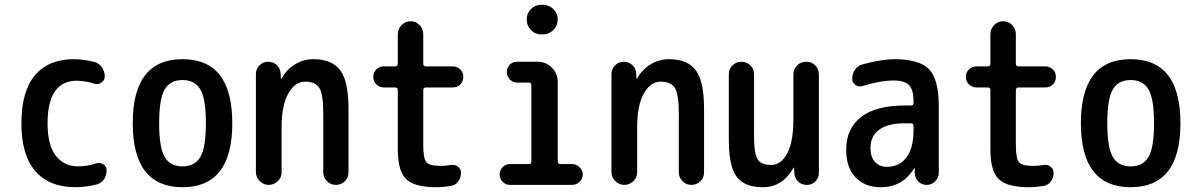

<svg xmlns="http://www.w3.org/2000/svg" viewBox="-20 -780 5040 810"><path d="M297.9 9.8Q188.5 9.8 129.4 -57.6Q70.3 -125 70.3 -259.8Q70.3 -394.5 127.4 -462.4Q184.6 -530.3 292 -530.3Q332 -530.3 377.9 -518.6Q397.5 -513.7 409.7 -496.1Q421.9 -478.5 421.9 -458Q421.9 -441.4 408.2 -431.6Q394.5 -421.9 378.9 -426.8Q341.8 -438.5 304.7 -439.5Q180.7 -439.5 180.7 -259.8Q180.7 -168 215.3 -123Q250 -78.1 309.6 -78.1Q347.7 -78.1 385.7 -90.8Q401.4 -95.7 415.5 -86.9Q429.7 -78.1 429.7 -61.5Q429.7 -39.1 418 -22.5Q406.2 -5.9 384.8 -1Q337.9 9.8 297.9 9.8Z M825.2 -402.8Q801.8 -442.4 750 -442.4Q698.2 -442.4 674.8 -402.8Q651.4 -363.3 651.4 -260.3Q651.4 -157.2 674.8 -117.7Q698.2 -78.1 750 -78.1Q801.8 -78.1 825.2 -117.7Q848.6 -157.2 848.6 -260.3Q848.6 -363.3 825.2 -402.8ZM960 -260.3Q960 9.8 750 9.8Q540 9.8 540 -260.3Q540 -530.3 750 -530.3Q960 -530.3 960 -260.3Z M1059.6 -53.7V-467.8Q1059.6 -489.3 1074.7 -504.4Q1089.8 -519.5 1111.3 -519.5Q1133.8 -519.5 1148.4 -504.9Q1163.1 -490.2 1164.1 -467.8L1165 -448.2Q1165 -447.3 1166 -447.3Q1168 -447.3 1168 -449.2Q1189.5 -487.3 1225.1 -508.8Q1260.7 -530.3 1301.8 -530.3Q1380.9 -530.3 1415.5 -483.4Q1450.2 -436.5 1450.2 -320.3V-52.7Q1450.2 -30.3 1434.6 -15.1Q1418.9 0 1397 0Q1375 0 1359.4 -15.6Q1343.8 -31.2 1343.8 -52.7V-300.8Q1343.8 -382.8 1327.1 -409.2Q1310.5 -435.5 1266.6 -435.5Q1224.6 -435.5 1196.3 -385.7Q1168 -335.9 1168 -244.1V-53.7Q1168 -31.2 1151.9 -15.6Q1135.7 0 1113.8 0Q1091.8 0 1075.7 -16.1Q1059.6 -32.2 1059.6 -53.7Z M1599.6 -411.1Q1581.1 -411.1 1567.9 -423.8Q1554.7 -436.5 1554.7 -455.6Q1554.7 -474.6 1567.9 -487.3Q1581.1 -500 1599.6 -500H1646.5Q1658.2 -500 1658.2 -510.7V-635.7Q1658.2 -658.2 1674.3 -674.3Q1690.4 -690.4 1712.4 -690.4Q1734.4 -690.4 1750 -674.3Q1765.6 -658.2 1765.6 -635.7V-510.7Q1765.6 -500 1777.3 -500H1889.6Q1908.2 -500 1921.4 -487.3Q1934.6 -474.6 1934.6 -455.6Q1934.6 -436.5 1921.9 -423.8Q1909.2 -411.1 1889.6 -411.1H1777.3Q1766.6 -411.1 1765.6 -400.4V-169.9Q1765.6 -111.3 1778.8 -95.7Q1792 -80.1 1839.8 -80.1Q1862.3 -80.1 1880.9 -84Q1897.5 -86.9 1911.1 -77.6Q1924.8 -68.4 1924.8 -50.8Q1924.8 -29.3 1912.6 -13.7Q1900.4 2 1879.9 4.9Q1847.7 9.8 1820.3 9.8Q1729.5 9.8 1693.8 -23.9Q1658.2 -57.6 1658.2 -150.4V-400.4Q1658.2 -411.1 1646.5 -411.1Z M2130.9 0Q2113.3 0 2100.6 -13.2Q2087.9 -26.4 2087.9 -43.9Q2087.9 -61.5 2100.6 -74.7Q2113.3 -87.9 2130.9 -87.9H2210.9Q2221.7 -87.9 2221.7 -98.6V-420.9Q2221.7 -431.6 2210.9 -431.6H2161.1Q2143.6 -431.6 2130.9 -444.8Q2118.2 -458 2118.2 -476.1Q2118.2 -494.1 2130.4 -506.8Q2142.6 -519.5 2161.1 -519.5H2248Q2283.2 -519.5 2308.1 -494.6Q2333 -469.7 2333 -434.6V-98.6Q2333 -87.9 2343.8 -87.9H2393.6Q2411.1 -87.9 2424.8 -74.7Q2438.5 -61.5 2438.5 -43.9Q2438.5 -26.4 2425.3 -13.2Q2412.1 0 2393.6 0ZM2263.7 -759.8H2269.5Q2295.9 -759.8 2314.5 -741.7Q2333 -723.6 2333 -697.8Q2333 -671.9 2314.5 -653.3Q2295.9 -634.8 2269.5 -634.8H2263.7Q2237.3 -634.8 2219.7 -653.3Q2202.1 -671.9 2202.1 -697.8Q2202.1 -723.6 2219.7 -741.7Q2237.3 -759.8 2263.7 -759.8Z M2559.6 -53.7V-467.8Q2559.6 -489.3 2574.7 -504.4Q2589.8 -519.5 2611.3 -519.5Q2633.8 -519.5 2648.4 -504.9Q2663.1 -490.2 2664.1 -467.8L2665 -448.2Q2665 -447.3 2666 -447.3Q2668 -447.3 2668 -449.2Q2689.5 -487.3 2725.1 -508.8Q2760.7 -530.3 2801.8 -530.3Q2880.9 -530.3 2915.5 -483.4Q2950.2 -436.5 2950.2 -320.3V-52.7Q2950.2 -30.3 2934.6 -15.1Q2918.9 0 2897 0Q2875 0 2859.4 -15.6Q2843.8 -31.2 2843.8 -52.7V-300.8Q2843.8 -382.8 2827.1 -409.2Q2810.5 -435.5 2766.6 -435.5Q2724.6 -435.5 2696.3 -385.7Q2668 -335.9 2668 -244.1V-53.7Q2668 -31.2 2651.9 -15.6Q2635.7 0 2613.8 0Q2591.8 0 2575.7 -16.1Q2559.6 -32.2 2559.6 -53.7Z M3198.2 9.8Q3121.1 9.8 3087.9 -34.2Q3054.7 -78.1 3054.7 -190.4V-466.8Q3054.7 -489.3 3070.3 -504.4Q3085.9 -519.5 3107.9 -519.5Q3129.9 -519.5 3145.5 -504.4Q3161.1 -489.3 3161.1 -466.8V-209Q3161.1 -131.8 3176.3 -107.9Q3191.4 -84 3233.4 -84Q3274.4 -84 3300.8 -132.3Q3327.1 -180.7 3327.1 -276.4V-465.8Q3327.1 -488.3 3342.8 -503.9Q3358.4 -519.5 3381.3 -519.5Q3404.3 -519.5 3419.4 -503.9Q3434.6 -488.3 3434.6 -465.8V-50.8Q3434.6 -29.3 3419.9 -14.6Q3405.3 0 3383.8 0Q3361.3 0 3346.7 -14.6Q3332 -29.3 3331.1 -50.8L3330.1 -71.3Q3330.1 -72.3 3329.1 -72.3Q3327.1 -72.3 3327.1 -71.3Q3281.2 9.8 3198.2 9.8Z M3797.9 -259.8Q3724.6 -259.8 3688.5 -232.4Q3652.3 -205.1 3652.3 -155.3Q3652.3 -117.2 3671.4 -96.7Q3690.4 -76.2 3721.7 -76.2Q3773.4 -76.2 3803.7 -115.2Q3834 -154.3 3834 -232.4V-249Q3834 -259.8 3823.2 -259.8ZM3695.3 9.8Q3628.9 9.8 3589.4 -31.7Q3549.8 -73.2 3549.8 -148.4Q3549.8 -237.3 3612.3 -286.1Q3674.8 -335 3797.9 -335H3823.2Q3834 -335 3834 -345.7V-351.6Q3834 -400.4 3815.4 -420.4Q3796.9 -440.4 3750 -440.4Q3695.3 -440.4 3619.1 -417Q3602.5 -412.1 3588.9 -421.9Q3575.2 -431.6 3575.2 -448.2Q3575.2 -469.7 3587.4 -486.8Q3599.6 -503.9 3620.1 -508.8Q3700.2 -530.3 3752 -530.3Q3858.4 -530.3 3899.4 -487.8Q3940.4 -445.3 3940.4 -332V-49.8Q3940.4 -30.3 3925.3 -15.1Q3910.2 0 3889.6 0Q3868.2 0 3854 -14.6Q3839.8 -29.3 3838.9 -49.8V-69.3Q3838.9 -70.3 3837.9 -70.3Q3835.9 -70.3 3835.9 -69.3Q3788.1 9.8 3695.3 9.8Z M4099.6 -411.1Q4081.1 -411.1 4067.9 -423.8Q4054.7 -436.5 4054.7 -455.6Q4054.7 -474.6 4067.9 -487.3Q4081.1 -500 4099.6 -500H4146.5Q4158.2 -500 4158.2 -510.7V-635.7Q4158.2 -658.2 4174.3 -674.3Q4190.4 -690.4 4212.4 -690.4Q4234.4 -690.4 4250 -674.3Q4265.6 -658.2 4265.6 -635.7V-510.7Q4265.6 -500 4277.3 -500H4389.6Q4408.2 -500 4421.4 -487.3Q4434.6 -474.6 4434.6 -455.6Q4434.6 -436.5 4421.9 -423.8Q4409.2 -411.1 4389.6 -411.1H4277.3Q4266.6 -411.1 4265.6 -400.4V-169.9Q4265.6 -111.3 4278.8 -95.7Q4292 -80.1 4339.8 -80.1Q4362.3 -80.1 4380.9 -84Q4397.5 -86.9 4411.1 -77.6Q4424.8 -68.4 4424.8 -50.8Q4424.8 -29.3 4412.6 -13.7Q4400.4 2 4379.9 4.9Q4347.7 9.8 4320.3 9.8Q4229.5 9.8 4193.8 -23.9Q4158.2 -57.6 4158.2 -150.4V-400.4Q4158.2 -411.1 4146.5 -411.1Z M4825.2 -402.8Q4801.8 -442.4 4750 -442.4Q4698.2 -442.4 4674.8 -402.8Q4651.4 -363.3 4651.4 -260.3Q4651.4 -157.2 4674.8 -117.7Q4698.2 -78.1 4750 -78.1Q4801.8 -78.1 4825.2 -117.7Q4848.6 -157.2 4848.6 -260.3Q4848.6 -363.3 4825.2 -402.8ZM4960 -260.3Q4960 9.8 4750 9.8Q4540 9.8 4540 -260.3Q4540 -530.3 4750 -530.3Q4960 -530.3 4960 -260.3Z"/></svg>

Font: Rounded-X Mgen+ 1m medium
Style: Regular
Weight: 500
Designer: [Source Han Sans]
Ryoko NISHIZUKA  (kana & ideographs); Paul D. Hunt (Latin, Greek & Cyrillic); Wenlong ZHANG  (bopomofo
Version: Version 1.059.20150602